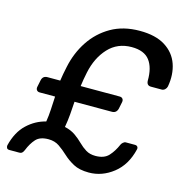

<svg xmlns="http://www.w3.org/2000/svg" viewBox="-106 -811 888 917"><g transform="rotate(15 338.5 -352.5)"><path d="M413 6Q366 6 336.5 -10Q307 -26 285 -46.5Q263 -67 240.5 -82.5Q218 -98 187 -98Q145 -98 125 -76Q105 -54 91 -19Q89 -14 84 -7Q79 0 67 0H19Q10 0 6.5 -5.5Q3 -11 4 -19Q21 -88 62 -126.5Q103 -165 154 -177Q159 -207 160.5 -237.5Q162 -268 164 -303H88Q78 -303 73 -309.5Q68 -316 70 -326L77 -360Q82 -383 105 -383H168Q170 -399 173.5 -417Q177 -435 181 -454Q196 -526 234.5 -584Q273 -642 333 -676.5Q393 -711 475 -711Q553 -711 600.5 -681Q648 -651 665.5 -600.5Q683 -550 672 -489Q670 -480 663 -473.5Q656 -467 647 -467H594Q573 -467 572 -490Q573 -555 546 -590.5Q519 -626 457 -626Q387 -626 342 -577.5Q297 -529 281 -453Q277 -434 274 -416.5Q271 -399 269 -383H462Q472 -383 477 -376.5Q482 -370 480 -360L473 -326Q467 -303 445 -303H260Q258 -271 255.5 -240Q253 -209 247 -175Q278 -168 299.5 -153Q321 -138 338.5 -120.5Q356 -103 375.5 -91Q395 -79 423 -79Q466 -79 488 -103Q510 -127 525 -162Q527 -167 533.5 -173Q540 -179 547 -179H592Q601 -179 605 -173.5Q609 -168 607 -160Q588 -80 533 -37Q478 6 413 6Z"/></g></svg>

Font: Lubike
Style: Italic
Weight: 400
Italic angle: -12°
Foundry: Honoka55
Version: Version 1.000;July 22, 2022;FontCreator 14.0.0.2862 64-bit